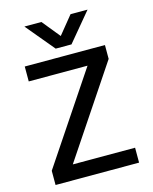

<svg xmlns="http://www.w3.org/2000/svg" viewBox="-129 -972 843 1057"><g transform="rotate(-15 292.0 -443.5)"><path d="M339 -725H249L114 -887H211L294 -785L377 -887H474ZM530 0H54V-81L394 -589H59V-674H516V-595L175 -85H530Z"/></g></svg>

Font: Hind Guntur Medium
Style: Regular
Weight: 500
Designer: Manushi Parikh, Hitesh Malaviya
Foundry: Indian Type Foundry
Version: Version 1.000;PS 1.0;hotconv 1.0.86;makeotf.lib2.5.63406; tt